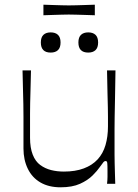

<svg xmlns="http://www.w3.org/2000/svg" viewBox="-20 -783 588 818"><path d="M238 15Q188 15 152.5 -5.5Q117 -26 98.5 -64Q80 -102 80 -150Q80 -195 80 -227Q80 -259 80 -285Q80 -311 79.5 -338Q79 -365 78 -399Q77 -433 76 -483H112Q111 -434 110 -401Q109 -368 108.5 -343.5Q108 -319 108 -298Q108 -277 108 -253.5Q108 -230 108 -196Q108 -153 119.5 -124Q131 -95 151.5 -80Q172 -65 197.5 -58.5Q223 -52 252 -52Q301 -52 337 -65.5Q373 -79 396 -104Q419 -129 429.5 -165Q440 -201 440 -244Q440 -268 440 -285.5Q440 -303 439.5 -325.5Q439 -348 438 -385Q437 -422 436 -483H472Q471 -411 470 -363.5Q469 -316 468.5 -285.5Q468 -255 468 -235Q468 -215 468 -199.5Q468 -184 468 -166Q468 -142 468 -124Q468 -106 468.5 -89Q469 -72 469.5 -51Q470 -30 471 0H436Q438 -17 438 -30Q438 -43 438 -53Q438 -80 437 -88.5Q436 -97 430 -97Q425 -97 421 -92.5Q417 -88 405 -71Q395 -56 374.5 -35.5Q354 -15 321 0Q288 15 238 15ZM196 -559Q154 -559 154 -602Q154 -624 165 -634.5Q176 -645 196 -645Q216 -645 227 -634.5Q238 -624 238 -602Q238 -580 227 -569.5Q216 -559 196 -559ZM356 -559Q314 -559 314 -602Q314 -624 325 -634.5Q336 -645 356 -645Q376 -645 387 -634.5Q398 -624 398 -602Q398 -580 387 -569.5Q376 -559 356 -559ZM165 -718V-763Q191 -762 209.5 -761.5Q228 -761 243.5 -760.5Q259 -760 273 -760Q289 -760 304 -760.5Q319 -761 338 -761.5Q357 -762 384 -763V-718Q357 -719 338 -719.5Q319 -720 303.5 -720.5Q288 -721 273 -721Q258 -721 243 -720.5Q228 -720 209.5 -719.5Q191 -719 165 -718Z"/></svg>

Font: Ojuju
Style: Regular
Weight: 400
Designer: Chisaokwu Joboson, Mirko Velimirovic
Foundry: Udi Foundry
Version: Version 1.000